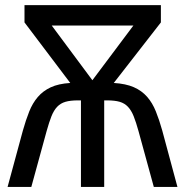

<svg xmlns="http://www.w3.org/2000/svg" viewBox="-20 -734 727 754"><path d="M9.8 0 69.8 -221.2Q81.5 -262.7 94.7 -295.9Q107.9 -329.1 128.4 -353Q148.9 -377 179.2 -391.1Q209.5 -405.3 255.9 -408.2L76.2 -646V-713.9H611.8V-646L426.8 -408.2Q474.1 -405.3 505.4 -391.6Q536.6 -377.9 557.6 -354Q578.6 -330.1 592 -296.6Q605.5 -263.2 617.2 -221.2L676.8 0H584L523.9 -219.2Q514.2 -254.4 504.9 -277.6Q495.6 -300.8 482.4 -314.7Q469.2 -328.6 450 -334.2Q430.7 -339.8 400.9 -339.8H389.2V0H297.9V-339.8H286.1Q256.3 -339.8 237.1 -334.2Q217.8 -328.6 204.6 -314.7Q191.4 -300.8 182.1 -277.6Q172.9 -254.4 163.1 -219.2L103 0ZM342.8 -418.9 503.9 -633.8H183.1Z"/></svg>

Font: Genotype
Style: Regular
Weight: 400
Foundry: Ascender Corporation
Version: Version 1.00